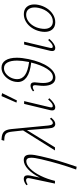

<svg xmlns="http://www.w3.org/2000/svg" viewBox="737 -1488 1040 2554"><g transform="rotate(-90 1257.0 -211.0)"><path d="M477 -327Q477 -280 455 -186Q428 -66 396.5 40Q365 146 316 289L279 282Q322 161 353.5 53.5Q385 -54 415 -181Q436 -270 436 -315Q436 -350 424 -365.5Q412 -381 389 -381Q342 -381 290 -329Q238 -277 195 -189.5Q152 -102 128 0H92L162 -331Q165 -349 165 -354Q165 -384 136 -384Q124 -384 109 -378.5Q94 -373 81 -363L70 -379Q90 -396 112 -405.5Q134 -415 155 -415Q202 -415 202 -362Q202 -346 199 -332L171 -200Q221 -300 282.5 -357.5Q344 -415 404 -415Q442 -415 459.5 -394Q477 -373 477 -327Z M969 -50Q946 -22 926.5 -9Q907 4 884 4Q858 4 843.5 -16.5Q829 -37 826 -85L803 -373L574 0H533L799 -424L783 -570Q777 -629 756 -650Q735 -671 691 -673L662 -675L672 -711L699 -709Q755 -705 782.5 -677.5Q810 -650 817 -581L864 -92Q868 -57 876 -42.5Q884 -28 898 -28Q922 -28 954 -67Z M1065 -37Q1065 -47 1068 -62L1152 -410H1189L1108 -69Q1105 -59 1105 -50Q1105 -29 1125 -29Q1142 -29 1162.5 -44.5Q1183 -60 1212 -91L1227 -74Q1156 4 1106 4Q1065 4 1065 -37ZM1169 -512 1256 -711 1295 -703 1198 -506Z M1766 -507Q1766 -439 1748 -353Q1713 -186 1646.5 -90Q1580 6 1499 6Q1446 6 1419 -37Q1392 -80 1392 -154Q1392 -182 1397 -222Q1401 -250 1401 -263Q1401 -279 1395.5 -287Q1390 -295 1377 -295Q1367 -295 1353.5 -290Q1340 -285 1329 -276L1319 -292Q1336 -307 1356 -316Q1376 -325 1395 -325Q1439 -325 1439 -271Q1439 -256 1435 -228Q1430 -186 1430 -158Q1430 -96 1449.5 -61.5Q1469 -27 1508 -27Q1569 -27 1619.5 -107Q1670 -187 1702 -316Q1569 -331 1506 -377Q1443 -423 1443 -494Q1443 -510 1446 -528Q1454 -576 1481 -618Q1508 -660 1548 -685.5Q1588 -711 1633 -711Q1697 -711 1731.5 -657Q1766 -603 1766 -507ZM1728 -504Q1728 -586 1702.5 -632Q1677 -678 1626 -678Q1588 -678 1554.5 -652.5Q1521 -627 1501 -586Q1481 -545 1481 -501Q1481 -439 1534.5 -399.5Q1588 -360 1709 -344Q1709 -347 1711 -355Q1728 -440 1728 -504Z M1855 -37Q1855 -47 1858 -62L1942 -410H1979L1898 -69Q1895 -59 1895 -50Q1895 -29 1915 -29Q1932 -29 1952.5 -44.5Q1973 -60 2002 -91L2017 -74Q1946 4 1896 4Q1855 4 1855 -37Z M2110 -136Q2110 -163 2116 -193Q2129 -257 2163.5 -307.5Q2198 -358 2245.5 -386Q2293 -414 2346 -414Q2407 -414 2441 -376.5Q2475 -339 2475 -275Q2475 -249 2469 -219Q2456 -157 2422.5 -106Q2389 -55 2340.5 -25.5Q2292 4 2238 4Q2177 4 2143.5 -34Q2110 -72 2110 -136ZM2429 -217Q2435 -246 2435 -270Q2435 -322 2410 -352.5Q2385 -383 2338 -383Q2298 -383 2260.5 -360Q2223 -337 2195 -294.5Q2167 -252 2156 -196Q2150 -166 2150 -141Q2150 -88 2176 -58Q2202 -28 2248 -28Q2312 -28 2362 -82Q2412 -136 2429 -217Z"/></g></svg>

Font: Ysabeau Light
Style: Italic
Weight: 300
Italic angle: -12°
Designer: Christian Thalmann (Catharsis Fonts)
Version: Version 0.003